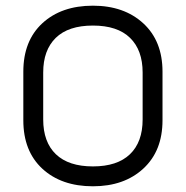

<svg xmlns="http://www.w3.org/2000/svg" viewBox="-20 -650 657 679"><path d="M308.6 8.8C382.2 8.8 441.6 -12 486.8 -53.7C532.1 -95.4 554.7 -152.3 554.7 -224.6V-396.5C554.7 -468.7 532.1 -525.7 486.8 -567.4C441.6 -609 382.2 -629.9 308.6 -629.9C234.4 -629.9 174.8 -609.2 129.9 -567.9C85 -526.5 62.5 -469.4 62.5 -396.5V-224.6C62.5 -151.7 85 -94.6 129.9 -53.2C174.8 -11.9 234.4 8.8 308.6 8.8ZM308.6 -559.6C366.5 -559.6 410.3 -545.1 439.9 -516.1C469.6 -487.1 484.4 -446.3 484.4 -393.6V-227.5C484.4 -174.2 469.4 -133.1 439.5 -104.5C409.5 -75.8 365.9 -61.5 308.6 -61.5C251.3 -61.5 207.7 -75.8 177.7 -104.5C147.8 -133.1 132.8 -174.2 132.8 -227.5V-393.6C132.8 -446.3 147.6 -487.1 177.2 -516.1C206.9 -545.1 250.7 -559.6 308.6 -559.6Z"/></svg>

Font: Jura
Style: DemiBold
Weight: 600
Version: Version 2.5.1